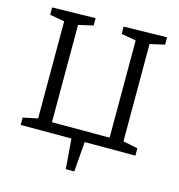

<svg xmlns="http://www.w3.org/2000/svg" viewBox="-125 -808 1022 1094"><g transform="rotate(15 386.5 -260.5)"><path d="M362.3 177 347.3 -11.3 361.7 0H48.7V-43.3L148.3 -64L135.3 -45.7V-650.7L150.7 -631.7L48.7 -649.7V-693L303.7 -698V-654.7L202.7 -631.7L217 -651V-39L204.3 -61H574L557 -39V-650.7L571.7 -632.3L470.3 -649.7V-693L725.3 -698V-654.7L625.3 -632L638.7 -651V-41.7L625.7 -64L725.3 -43.3V0H414.3L427.3 -12L412.3 177Z"/></g></svg>

Font: Bitter Thin
Style: Regular
Weight: 100
Designer: Sol Matas, and Bitter project Authors
Foundry: Sol Matas
Version: Version 2.002